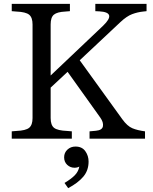

<svg xmlns="http://www.w3.org/2000/svg" viewBox="-20 -720 797 997"><path d="M41 0V-38L65 -40Q114 -42 131.5 -56.5Q149 -71 149 -107V-593Q149 -629 131.5 -643.5Q114 -658 65 -660L41 -662V-700H343V-662L319 -660Q277 -658 260 -644Q243 -630 243 -593V-328L515 -586Q588 -656 496 -661L475 -662V-700H741V-662L723 -660Q694 -657 666 -646.5Q638 -636 605 -605L394 -407L615 -101Q641 -65 667.5 -54Q694 -43 733 -38V0H445V-38L478 -41Q511 -44 514.5 -64.5Q518 -85 501 -109L331 -347L243 -265V-107Q243 -70 261 -56Q279 -42 329 -40L353 -38V0ZM334 257 315 230Q350 209 368.5 190Q387 171 392 145Q381 151 367 151Q345 151 329 136Q313 121 313 97Q313 73 330 57Q347 41 372 41Q406 41 423 65Q440 89 440 119Q440 165 412.5 197.5Q385 230 334 257Z"/></svg>

Font: Hedvig Letters Serif 14pt
Style: Regular
Weight: 400
Designer: Alexander Örn & Tor Weibull
Foundry: Kanon Foundry
Version: Version 1.000; ttfautohint (v1.8.4.7-5d5b)